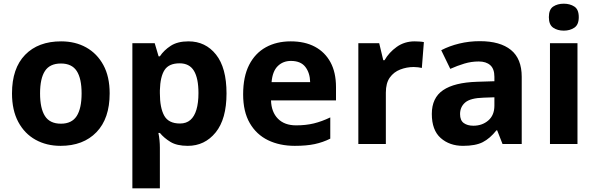

<svg xmlns="http://www.w3.org/2000/svg" viewBox="-20 -780 3226 1040"><path d="M574 -274Q574 -138 502.5 -64Q431 10 308 10Q232 10 172.5 -23Q113 -56 79 -119.5Q45 -183 45 -274Q45 -410 116 -483Q187 -556 311 -556Q388 -556 447 -523Q506 -490 540 -427.5Q574 -365 574 -274ZM197 -274Q197 -193 223.5 -151.5Q250 -110 310 -110Q369 -110 395.5 -151.5Q422 -193 422 -274Q422 -355 395.5 -395.5Q369 -436 310 -436Q250 -436 223.5 -395.5Q197 -355 197 -274Z M1001 -556Q1093 -556 1150 -484.5Q1207 -413 1207 -274Q1207 -135 1148 -62.5Q1089 10 997 10Q938 10 903 -11.5Q868 -33 846 -60H838Q842 -41 844 -20.5Q846 0 846 20V240H697V-546H818L839 -475H846Q868 -508 905 -532Q942 -556 1001 -556ZM953 -437Q895 -437 871.5 -401Q848 -365 846 -291V-275Q846 -196 869.5 -153.5Q893 -111 955 -111Q989 -111 1011 -130Q1033 -149 1044 -186Q1055 -223 1055 -276Q1055 -356 1030.5 -396.5Q1006 -437 953 -437Z M1555 -556Q1631 -556 1685.5 -527Q1740 -498 1770 -443Q1800 -388 1800 -308V-236H1448Q1450 -173 1485.5 -137Q1521 -101 1584 -101Q1637 -101 1680 -111.5Q1723 -122 1769 -144V-29Q1729 -9 1684.5 0.5Q1640 10 1577 10Q1495 10 1432 -20.5Q1369 -51 1333 -113Q1297 -175 1297 -269Q1297 -365 1329.5 -428.5Q1362 -492 1420 -524Q1478 -556 1555 -556ZM1556 -450Q1513 -450 1484.5 -422Q1456 -394 1451 -335H1660Q1659 -385 1634 -417.5Q1609 -450 1556 -450Z M2226 -556Q2237 -556 2252 -555Q2267 -554 2276 -552L2265 -412Q2258 -414 2244.5 -415.5Q2231 -417 2221 -417Q2183 -417 2148 -403.5Q2113 -390 2091.5 -360Q2070 -330 2070 -278V0H1921V-546H2034L2056 -454H2063Q2087 -496 2129 -526Q2171 -556 2226 -556Z M2579 -557Q2689 -557 2747.5 -509.5Q2806 -462 2806 -364V0H2702L2673 -74H2669Q2634 -30 2595 -10Q2556 10 2488 10Q2415 10 2367 -32.5Q2319 -75 2319 -163Q2319 -250 2380 -291.5Q2441 -333 2563 -337L2658 -340V-364Q2658 -407 2635.5 -427Q2613 -447 2573 -447Q2533 -447 2495 -435.5Q2457 -424 2419 -407L2370 -508Q2414 -531 2467.5 -544Q2521 -557 2579 -557ZM2600 -251Q2528 -249 2500 -225Q2472 -201 2472 -162Q2472 -128 2492 -113.5Q2512 -99 2544 -99Q2592 -99 2625 -127.5Q2658 -156 2658 -208V-253Z M3108 -546V0H2959V-546ZM3034 -760Q3067 -760 3091 -744.5Q3115 -729 3115 -687Q3115 -646 3091 -630Q3067 -614 3034 -614Q3000 -614 2976.5 -630Q2953 -646 2953 -687Q2953 -729 2976.5 -744.5Q3000 -760 3034 -760Z"/></svg>

Font: Noto Sans Adlam Unjoined
Style: Bold
Weight: 700
Version: Version 3.001